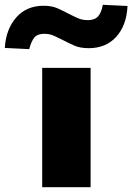

<svg xmlns="http://www.w3.org/2000/svg" viewBox="-100 -781 552 801"><path d="M76 0V-498H278V0ZM22 -576 -80 -581Q-75 -660 -32 -708.5Q11 -757 82 -757Q117 -757 142 -745.5Q167 -734 188 -723Q205 -714 224 -705.5Q243 -697 266 -697Q295 -697 309 -712.5Q323 -728 329 -761L432 -756Q428 -675 385 -627.5Q342 -580 270 -580Q234 -580 209.5 -591Q185 -602 164 -613Q146 -622 127 -631Q108 -640 85 -640Q56 -640 43 -624Q30 -608 22 -576Z"/></svg>

Font: Nunito Sans 10pt Expanded Black
Style: Regular
Weight: 900
Width: 7
Designer: Vernon Adams
Foundry: Vernon Adams
Version: Version 3.101;gftools[0.9.27]